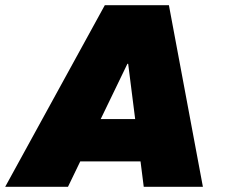

<svg xmlns="http://www.w3.org/2000/svg" viewBox="-56 -720 868 740"><path d="M-36 0 348 -700H595L726 0H498L438 -474H435L206 0ZM217 -98 249 -261H545L513 -98Z"/></svg>

Font: REM Black
Style: Italic
Weight: 900
Italic angle: -11°
Designer: Octavio Pardo
Foundry: Ashler Design
Version: Version 1.005;gftools[0.9.28]